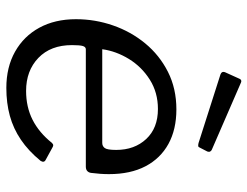

<svg xmlns="http://www.w3.org/2000/svg" viewBox="-110 -680 800 621"><g transform="rotate(90 290.5 -370.0)"><path d="M264.8 10Q197.7 10 147.6 -18.2Q97.5 -46.4 70.1 -96.8Q42.6 -147.3 42.6 -215.1Q42.6 -277.1 62.7 -334.9Q82.7 -392.8 120.8 -439.1Q159 -485.4 212.9 -512.7Q266.9 -540 334.3 -540Q399.1 -540 446 -514.3Q492.9 -488.5 518.3 -440Q543.7 -391.4 543.7 -321.9Q543.7 -308.2 542.7 -293.8Q541.7 -279.5 539.7 -264Q538.7 -256.5 533.7 -251.8Q528.7 -247.1 519.4 -247.1H140Q132.4 -247.1 129.4 -237.6Q126.4 -228 126.4 -202.2Q126.4 -133.4 167.8 -93.6Q209.2 -53.9 274.5 -53.9Q326.7 -53.9 368.1 -74.9Q409.6 -96 442.8 -137.6Q447.4 -142.1 451 -141.6Q454.6 -141.1 458.5 -138.6L497.1 -117.5Q507.9 -112.3 500.8 -100.8Q468.4 -61.4 432.3 -37Q396.3 -12.6 355 -1.3Q313.7 10 264.8 10ZM442.6 -300.2Q453.3 -300.2 459.3 -308.3Q465.4 -316.5 465.4 -345.3Q465.4 -404.5 430.1 -442.4Q394.7 -480.3 333 -480.3Q279.7 -480.3 238.1 -454Q196.6 -427.8 171.2 -386.4Q145.9 -345 139.7 -300.2ZM235.6 -744.8Q237.4 -748.7 240.6 -749.6Q243.9 -750.6 247.3 -749L464.9 -654.5Q468.8 -652.7 470.6 -649.1Q472.4 -645.6 470.6 -640.2L458.3 -616.4Q456.4 -611.3 453.3 -610.7Q450.2 -610 443.3 -611.6L224.8 -681.4Q216.1 -683.9 214 -688.1Q212 -692.3 214.5 -698.2Z"/></g></svg>

Font: Libre Franklin Thin
Style: Italic
Weight: 100
Italic angle: -8°
Designer: Pablo Impallari, Rodrigo Fuenzalida, Nhung Nguyen
Foundry: Impallari Type
Version: Version 3.000